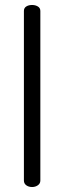

<svg xmlns="http://www.w3.org/2000/svg" viewBox="-20 -751 258 771"><path d="M109 -731Q122 -731 132 -725Q142 -719 142 -707V-26Q142 -14 132 -7Q122 0 109 0Q95 0 85.5 -7Q76 -14 76 -26V-707Q76 -719 85.5 -725Q95 -731 109 -731Z"/></svg>

Font: Dosis
Style: Regular
Weight: 400
Designer: Edgar Tolentino, Pablo Impallari, Igino Marini
Foundry: Edgar Tolentino, Pablo Impallari, Igino Marini
Version: Version 1.007;Glyphs 3.1.1 (3134)